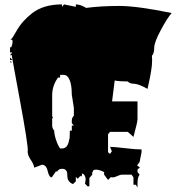

<svg xmlns="http://www.w3.org/2000/svg" viewBox="-20 -758 818 859"><path d="M167.5 -21 132.8 -7.8Q131.8 -22.5 117.7 -42.7Q103.5 -63 103.5 -83H104.5Q104.5 -117.7 70.1 -304Q35.6 -490.2 32.2 -512.7L28.8 -510.7L24.9 -511.7L35.2 -523.4H24.9V-546.9L29.8 -545.9Q36.1 -559.6 36.1 -572.3L35.2 -580.1H25.9Q33.2 -582.5 49.3 -611.8Q65.4 -641.1 83.5 -661.4Q101.6 -681.6 123.5 -698.7Q174.3 -738.3 257.3 -738.3V-727.5L266.6 -738.3Q266.6 -738.3 319.3 -727.5V-738.3Q340.3 -738.3 365.2 -722.7Q433.1 -731.4 513.7 -731.4Q594.2 -731.4 748 -699.7Q728.5 -677.7 699.2 -623Q669.9 -568.4 669.9 -543.7Q669.9 -519 659.7 -508.3Q660.6 -502.4 660.6 -490.2Q660.6 -478 659.4 -464.8Q658.2 -451.7 655.5 -436.3Q652.8 -420.9 650.9 -410.9Q648.9 -400.9 645 -383.3Q641.1 -365.7 640.1 -360.4Q598.6 -383.3 579.3 -383.3Q560.1 -383.3 551.8 -393.6Q512.7 -393.6 493.2 -397.9L481.4 -304.2H595.2V-224.6Q595.2 -211.9 577.1 -145.5L551.8 -168H472.2L463.4 -157.2V-77.1L472.2 -69.3L480.5 -81.1L472.2 -101.1Q493.2 -100.6 540.3 -95Q587.4 -89.4 613.3 -89.4V-77.1L604.5 -32.7Q594.2 -21 594.2 -16.6L604.5 -10.3L605 -9.3Q605 -6.8 600.1 -3.9Q595.2 -1 595.2 1V11.7L604.5 23.4Q595.2 34.7 595.2 63.5V80.6L587.4 68.4H577.1V35.6L568.8 23.4H524.9Q518.1 23.4 505.1 29.5Q492.2 35.6 485.8 35.6Q479.5 35.6 476.1 34.2L463.4 46.9L445.8 23.4V11.7Q424.3 1 409.7 1Q395 1 395 10.7Q395 11.2 395.5 11.7Q396 12.2 396 12.7L392.6 11.7V23.4L379.9 38.6V75.7H371.6L360.4 63.5L363.3 44.4Q363.3 34.7 358.4 26.6Q353.5 18.6 346.2 18.6L346.7 22Q346.7 31.7 341.8 31.7L339.8 28.3L328.1 42L319.3 33.2V53.2L306.6 65.4Q280.3 56.2 281.2 25.4Q281.7 -2.9 257.3 -2.9Q242.7 -2.9 234.9 10.7L231 7.8L211.4 35.6Q199.7 35.6 193.4 7.3Q187 -21 167.5 -21ZM310.5 -275.4 301.3 -333.5Q301.3 -390.1 284.2 -413.1Q276.4 -422.9 265.6 -422.9H249V-411.1H239.7Q213.4 -375 213.4 -331.5V-240.7Q213.4 -235.4 217.8 -229.5H213.4V-196.3Q213.4 -183.6 222.7 -173.3Q222.7 -156.2 231 -131.3Q239.3 -106.4 249 -93.8H257.3Q281.2 -93.8 288.1 -126Q290.5 -138.7 291.5 -139.6L292.5 -173.3H301.3V-196.3H310.5L301.3 -207V-219.2Q301.3 -231 310.5 -240.7ZM35.2 -489.7H24.9V-501ZM35.2 -479H24.9L26.9 -484.4Z"/></svg>

Font: Butcherman Caps
Style: Regular
Weight: 400
Version: Version 001.003